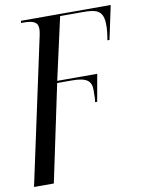

<svg xmlns="http://www.w3.org/2000/svg" viewBox="-87 -597 675 898"><g transform="rotate(-10 251.0 -148.0)"><path d="M151 -458 1 240H95L192 -220H261C332 -220 354 -202 354 -158C354 -128 353 -111 351 -101H361L384 -230H194L260 -526H369C431 -526 461 -517 465 -460C467 -429 462 -398 458 -376H468L502 -536H76L74 -526H83C134 -526 154 -516 154 -484C154 -477 153 -468 151 -458Z"/></g></svg>

Font: Noto Serif Display
Style: Italic
Weight: 400
Italic angle: -12°
Designer: Monotype Design Team
Foundry: Monotype Imaging Inc.
Version: Version 2.009